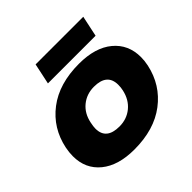

<svg xmlns="http://www.w3.org/2000/svg" viewBox="-169 -807 980 980"><g transform="rotate(-45 321.0 -317.0)"><path d="M217 -649H561L537 -536H193ZM20 -183Q20 -210 26 -240Q50 -356 141 -425.5Q232 -495 376 -495Q493 -495 558.5 -440.5Q624 -386 624 -295Q624 -269 618 -240Q593 -124 501.5 -54.5Q410 15 267 15Q151 15 85.5 -38.5Q20 -92 20 -183ZM438 -240Q442 -257 442 -277Q442 -358 347 -358Q294 -358 255.5 -326.5Q217 -295 206 -240Q201 -217 201 -201Q201 -122 296 -122Q349 -122 387.5 -153.5Q426 -185 438 -240Z"/></g></svg>

Font: Prompt Bold
Style: Bold Italic
Weight: 700
Italic angle: -12°
Designer: Katatrad Team
Foundry: CadsonDemak
Version: Version 1.000